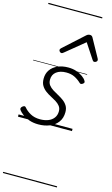

<svg xmlns="http://www.w3.org/2000/svg" viewBox="-211 -1078 957 1646"><g transform="rotate(15 267.5 -255.0)"><path d="M185 19Q140 19 104 6.5Q68 -6 43 -25Q18 -44 6 -61Q1 -69 2.5 -76.5Q4 -84 13 -92Q23 -100 30.5 -101Q38 -102 45 -93Q66 -67 102 -47Q138 -27 188 -27Q227 -27 258.5 -39Q290 -51 308.5 -75.5Q327 -100 327 -135Q327 -162 312.5 -180.5Q298 -199 275.5 -213Q253 -227 227.5 -240Q202 -253 179.5 -270Q157 -287 142.5 -311Q128 -335 128 -372Q128 -417 150.5 -449.5Q173 -482 214 -500.5Q255 -519 308 -519Q350 -519 383 -507Q416 -495 438.5 -478.5Q461 -462 470 -446Q476 -437 475 -430.5Q474 -424 464 -417Q456 -411 449 -410.5Q442 -410 435 -417Q409 -442 377.5 -457.5Q346 -473 303 -473Q249 -473 216 -448Q183 -423 183 -377Q183 -349 197.5 -330Q212 -311 235 -296.5Q258 -282 283.5 -268.5Q309 -255 331.5 -238.5Q354 -222 368.5 -199Q383 -176 383 -142Q383 -89 356 -53Q329 -17 284 1Q239 19 185 19ZM218 -623Q210 -623 203 -630Q196 -637 196 -645Q196 -650 198.5 -654Q201 -658 205 -662L385 -825Q393 -832 400.5 -834.5Q408 -837 416 -837Q423 -837 429 -834Q435 -831 440 -823L530 -660Q533 -655 534 -651Q535 -647 535 -644Q535 -635 526.5 -629Q518 -623 510 -623Q504 -623 500 -626Q496 -629 493 -634L404 -769L239 -634Q233 -629 228 -626Q223 -623 218 -623ZM0 490H479V500H0ZM0 -20H479V0H0ZM0 -505H479V-500H0ZM0 -1010H479V-1000H0Z"/></g></svg>

Font: Playwrite MX Guides
Style: Regular
Weight: 400
Designer: Veronika Burian, José Scaglione
Foundry: TypeTogether
Version: Version 1.003